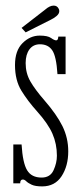

<svg xmlns="http://www.w3.org/2000/svg" viewBox="-20 -654 291 685"><path d="M130.5 11Q106 11 93 5Q80 -1 73.8 -7.2Q67.5 -13.5 61.5 -13.5Q52 -13.5 52 0H27.5V-138.5H57Q61 -72.5 76.8 -46.5Q92.5 -20.5 128.5 -20.5Q159 -20.5 171 -46.5Q183 -72.5 183 -98.5Q183 -140.5 167.2 -176.8Q151.5 -213 111.5 -257.5Q79.5 -293 56.5 -330.2Q33.5 -367.5 33.5 -422Q33.5 -473.5 60.5 -500.2Q87.5 -527 121.5 -527Q150 -527 162 -518.5Q174 -510 180.5 -510Q187.5 -510 188 -523.5H214V-389.5H185Q181 -453.5 166.2 -474.8Q151.5 -496 122.5 -496Q98.5 -496 85 -477.8Q71.5 -459.5 71.5 -429Q71.5 -393 88.2 -363.8Q105 -334.5 138.5 -296Q182 -246 202.8 -204Q223.5 -162 223.5 -114Q223.5 -62 199.8 -25.5Q176 11 130.5 11ZM71.5 -538.5 57 -554.5 141.5 -620Q157.5 -634 171.5 -634Q183.5 -634 189 -623.5Q191.5 -619.5 191.5 -614.5Q191.5 -605 182 -597Q172.5 -589 161 -583.5Z"/></svg>

Font: Imbue 10pt ExtraLight
Style: Regular
Weight: 200
Designer: Tyler Finck
Foundry: Etcetera Type Company
Version: Version 1.102; ttfautohint (v1.8.3)